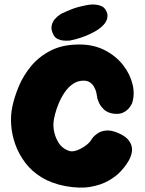

<svg xmlns="http://www.w3.org/2000/svg" viewBox="-20 -854 660 876"><path d="M278 -5Q215 -17 169.5 -45Q124 -73 94.5 -112.5Q65 -152 49.5 -196Q34 -240 31 -284Q28 -328 36 -366Q45 -410 65.5 -459.5Q86 -509 122 -552.5Q158 -596 212 -623.5Q266 -651 342 -651Q408 -651 459 -624.5Q510 -598 542 -556.5Q574 -515 585 -468.5Q596 -422 582 -381Q582 -381 574 -368Q566 -355 548 -343.5Q530 -332 500 -335Q469 -339 452.5 -356Q436 -373 430 -389Q424 -405 424 -405Q424 -405 423 -413Q422 -421 419 -433.5Q416 -446 409 -458Q402 -470 390.5 -478Q379 -486 361 -486Q334 -486 312.5 -471Q291 -456 275 -432.5Q259 -409 248 -382.5Q237 -356 231 -332.5Q225 -309 224 -294Q223 -280 225 -264.5Q227 -249 232.5 -233.5Q238 -218 246.5 -204Q255 -190 268 -180Q281 -170 297 -165Q311 -161 330.5 -168Q350 -175 368.5 -188Q387 -201 395 -214Q395 -214 402 -224Q409 -234 424.5 -245Q440 -256 464 -258.5Q488 -261 522 -246Q551 -233 564.5 -217Q578 -201 581 -184.5Q584 -168 580.5 -154.5Q577 -141 573 -132.5Q569 -124 569 -124Q569 -124 559.5 -108.5Q550 -93 529.5 -71Q509 -49 475 -29.5Q441 -10 392.5 -1.5Q344 7 278 -5ZM299 -669Q299 -669 290 -668.5Q281 -668 268.5 -669Q256 -670 243.5 -676Q231 -682 224 -695Q212 -718 215.5 -736Q219 -754 230 -766.5Q241 -779 251 -785.5Q261 -792 261 -792Q310 -815 337.5 -822Q365 -829 384 -832Q384 -832 393 -833Q402 -834 415 -833Q428 -832 441 -827Q454 -822 462 -809Q471 -794 470.5 -781Q470 -768 465 -758.5Q460 -749 455 -743.5Q450 -738 450 -738Q434 -722 412.5 -710Q391 -698 369 -689.5Q347 -681 328.5 -676Q310 -671 299 -669Z"/></svg>

Font: Sour Gummy Black
Style: Regular
Weight: 900
Designer: Stefie Justprince
Foundry: Eifetstype
Version: Version 1.000